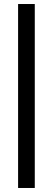

<svg xmlns="http://www.w3.org/2000/svg" viewBox="-20 -869 263 955"><path d="M70 -849H153V66H70Z"/></svg>

Font: Facade Sud
Style: Regular
Weight: 100
Designer: Éléonore Fines
Foundry: Velvetyne Type Foundry
Version: Version 1.001;Glyphs 3.2 (3202)